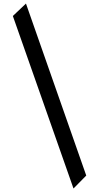

<svg xmlns="http://www.w3.org/2000/svg" viewBox="-20 -828 569 1101"><path d="M474.6 178.7 128.9 -807.6 53.7 -736.3 401.4 252.9Z"/></svg>

Font: Namkio Khamti
Style: Bold
Weight: 700
Designer: Debbi Hosken
Foundry: SIL International
Version: Version 3.917